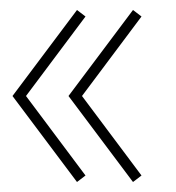

<svg xmlns="http://www.w3.org/2000/svg" viewBox="-20 -429 353 384"><path d="M5 -237 134 -409 151 -396 32 -237 151 -78 134 -65ZM117 -237 246 -409 263 -396 144 -237 263 -78 246 -65Z"/></svg>

Font: Elsie Swash Caps
Style: Regular
Weight: 400
Designer: Alejandro Inler
Foundry: Alejandro Inler
Version: 1.001